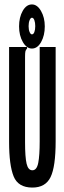

<svg xmlns="http://www.w3.org/2000/svg" viewBox="-20 -835 290 866"><path d="M126 11Q62 11 41.5 -39.5Q21 -90 21 -195V-623H102V-616Q96 -610 94.5 -603Q93 -596 93 -579V-194Q93 -126 100 -96.5Q107 -67 126 -67Q146 -67 152.5 -100.5Q159 -134 159 -197V-623H231V-198Q231 -83 208 -36Q185 11 126 11ZM124 -616Q100 -616 83 -645.5Q66 -675 66 -716Q66 -757 82.5 -786Q99 -815 124 -815Q148 -815 165 -785.5Q182 -756 182 -716Q182 -675 165.5 -645.5Q149 -616 124 -616ZM124 -680Q131 -680 135 -690.5Q139 -701 139 -717Q139 -733 135 -744Q131 -755 124 -755Q118 -755 113.5 -744Q109 -733 109 -717Q109 -701 113.5 -690.5Q118 -680 124 -680Z"/></svg>

Font: Inconsolata UltraCondensed Bold
Style: Regular
Weight: 700
Width: 1
Monospace: yes
Designer: Raph Levien, Cyreal, Brenton Simpson
Foundry: Raph Levien, Cyreal, Google
Version: Version 3.001; ttfautohint (v1.8.2.53-6de2)